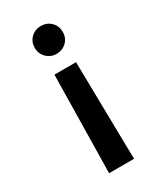

<svg xmlns="http://www.w3.org/2000/svg" viewBox="-189 -614 749 886"><g transform="rotate(-30 185.5 -171.0)"><path d="M128 -318H243L252 202H119ZM185 -544Q217 -544 238.5 -523Q260 -502 260 -470Q260 -438 238.5 -417Q217 -396 185 -396Q154 -396 132.5 -417.5Q111 -439 111 -470Q111 -502 132.5 -523Q154 -544 185 -544Z"/></g></svg>

Font: Evergrow Sans
Style: Bold
Weight: 700
Foundry: 10Web
Version: Version 1.000